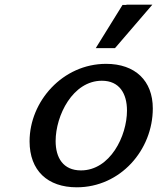

<svg xmlns="http://www.w3.org/2000/svg" viewBox="-20 -785 671 818"><path d="M629 -765H519L518 -764H502L388 -580H470ZM106 -183C106 -58 183 13 307 13C493 13 631 -146 631 -323C631 -441 556 -513 432 -513C247 -513 106 -353 106 -183ZM217 -184C217 -293 290 -441 414 -441C489 -441 521 -386 521 -314C521 -205 449 -59 325 -59C249 -59 217 -113 217 -184Z"/></svg>

Font: Perun Medium Italic
Style: Regular
Weight: 500
Italic angle: -12°
Foundry: Copyright (c) Stefan Peev, Context Ltd, 2016
Version: Version 1.026